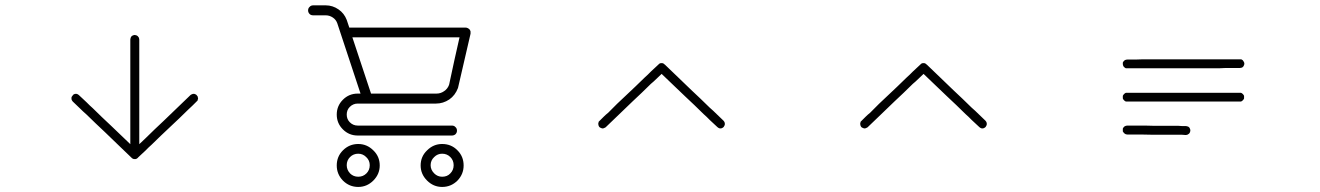

<svg xmlns="http://www.w3.org/2000/svg" viewBox="-20 -869 5040 733"><path d="M505.9 -266.6Q504.9 -265.6 503.9 -264.6Q502 -263.7 501 -262.7Q499 -262.7 498 -261.7Q496.1 -261.7 494.1 -261.7Q493.2 -261.7 491.2 -261.7Q489.3 -262.7 488.3 -262.7Q485.4 -263.7 484.4 -265.6Q482.4 -266.6 482.4 -266.6Q457 -291 431.6 -315.4Q406.2 -339.8 380.9 -364.3Q363.3 -380.9 345.7 -397.5Q328.1 -414.1 310.5 -431.6Q296.9 -443.4 284.2 -456.1Q271.5 -468.8 257.8 -481.4Q255.9 -483.4 254.9 -485.4Q253.9 -488.3 252.9 -490.2Q252.9 -492.2 252.9 -494.1Q252.9 -495.1 252.9 -496.1Q252.9 -499 254.9 -501Q255.9 -502.9 257.8 -504.9Q259.8 -507.8 261.7 -508.8Q263.7 -509.8 266.6 -510.7Q269.5 -510.7 272.5 -510.7Q274.4 -509.8 277.3 -508.8Q279.3 -507.8 281.2 -505.9Q289.1 -499 295.9 -492.2Q303.7 -485.4 310.5 -478.5Q316.4 -472.7 322.3 -466.8Q328.1 -460.9 334 -456.1Q351.6 -439.5 369.1 -421.9Q386.7 -405.3 404.3 -388.7Q426.8 -367.2 449.2 -345.7Q471.7 -324.2 494.1 -302.7Q504.9 -312.5 514.6 -321.3Q524.4 -331.1 535.2 -340.8Q552.7 -358.4 570.3 -375Q587.9 -391.6 605.5 -408.2Q630.9 -432.6 656.2 -457Q681.6 -481.4 707 -505.9Q709 -507.8 711.9 -508.8Q713.9 -509.8 716.8 -510.7Q719.7 -510.7 721.7 -510.7Q724.6 -509.8 726.6 -508.8Q729.5 -507.8 731.4 -504.9Q733.4 -502.9 734.4 -501Q735.4 -499 735.4 -496.1Q736.3 -495.1 736.3 -494.1Q736.3 -492.2 735.4 -490.2Q735.4 -488.3 734.4 -485.4Q732.4 -483.4 730.5 -481.4Q722.7 -473.6 714.8 -465.8Q707 -458 698.2 -450.2Q680.7 -433.6 664.1 -417Q646.5 -400.4 628.9 -383.8Q611.3 -367.2 593.8 -350.6Q576.2 -333 558.6 -316.4Q552.7 -310.5 546.9 -305.7Q541 -299.8 535.2 -293.9Q528.3 -287.1 520.5 -280.3Q513.7 -273.4 505.9 -266.6ZM477.5 -717.8Q477.5 -720.7 478.5 -723.6Q479.5 -726.6 480.5 -728.5Q482.4 -730.5 484.4 -732.4Q486.3 -733.4 489.3 -734.4Q491.2 -735.4 494.1 -735.4Q497.1 -735.4 500 -734.4Q502 -733.4 503.9 -732.4Q506.8 -730.5 507.8 -728.5Q509.8 -726.6 510.7 -723.6Q511.7 -720.7 511.7 -717.8Q511.7 -704.1 511.7 -689.5Q511.7 -675.8 511.7 -661.1Q511.7 -650.4 511.7 -638.7Q511.7 -627 511.7 -615.2Q511.7 -581.1 511.7 -546.9Q511.7 -512.7 511.7 -478.5Q511.7 -428.7 511.7 -378.9Q511.7 -329.1 511.7 -278.3Q511.7 -276.4 510.7 -273.4Q509.8 -270.5 507.8 -268.6Q506.8 -266.6 503.9 -264.6Q502 -263.7 500 -262.7Q497.1 -261.7 494.1 -261.7Q491.2 -261.7 489.3 -262.7Q486.3 -263.7 484.4 -264.6Q482.4 -266.6 480.5 -268.6Q479.5 -270.5 478.5 -273.4Q477.5 -276.4 477.5 -278.3Q477.5 -294.9 477.5 -310.5Q477.5 -326.2 477.5 -341.8Q477.5 -376 477.5 -410.2Q477.5 -444.3 477.5 -478.5Q477.5 -512.7 477.5 -546.9Q477.5 -581.1 477.5 -615.2Q477.5 -627 477.5 -638.7Q477.5 -650.4 477.5 -661.1Q477.5 -675.8 477.5 -689.5Q477.5 -704.1 477.5 -717.8Z M1347.7 -319.3Q1380.9 -319.3 1405.3 -294.9Q1429.7 -271.5 1429.7 -237.3Q1429.7 -204.1 1405.3 -179.7Q1380.9 -155.3 1347.7 -155.3Q1313.5 -155.3 1289.1 -179.7Q1265.6 -204.1 1265.6 -237.3Q1265.6 -271.5 1289.1 -294.9Q1313.5 -319.3 1347.7 -319.3ZM1347.7 -194.3Q1366.2 -194.3 1378.9 -207Q1391.6 -219.7 1391.6 -238.3Q1391.6 -256.8 1377.9 -269.5Q1365.2 -282.2 1347.7 -282.2Q1329.1 -282.2 1316.4 -269.5Q1303.7 -256.8 1303.7 -238.3Q1303.7 -220.7 1316.4 -207Q1329.1 -194.3 1347.7 -194.3ZM1668 -319.3Q1703.1 -319.3 1726.6 -294.9Q1750 -271.5 1750 -237.3Q1750 -204.1 1726.6 -179.7Q1702.1 -155.3 1668 -155.3Q1634.8 -155.3 1610.4 -179.7Q1585.9 -204.1 1585.9 -237.3Q1585.9 -271.5 1610.4 -294.9Q1634.8 -319.3 1668 -319.3ZM1668 -194.3Q1687.5 -194.3 1699.2 -207Q1711.9 -219.7 1711.9 -238.3Q1711.9 -256.8 1699.2 -269.5Q1686.5 -282.2 1668 -282.2Q1650.4 -282.2 1637.7 -269.5Q1624 -256.8 1624 -238.3Q1624 -220.7 1637.7 -207Q1650.4 -194.3 1668 -194.3ZM1356.4 -511.7Q1326.2 -601.6 1267.6 -780.3Q1262.7 -793.9 1251 -801.8Q1238.3 -810.5 1223.6 -810.5Q1207 -810.5 1175.8 -810.5Q1167 -810.5 1162.1 -815.4Q1156.2 -821.3 1156.2 -829.1Q1156.2 -837.9 1162.1 -842.8Q1167 -848.6 1175.8 -848.6Q1191.4 -848.6 1223.6 -848.6Q1250 -848.6 1272.5 -833Q1293.9 -818.4 1303.7 -793Q1306.6 -783.2 1313.5 -763.7Q1460.9 -763.7 1756.8 -763.7Q1761.7 -763.7 1765.6 -761.7Q1769.5 -759.8 1772.5 -756.8Q1775.4 -752.9 1776.4 -749Q1776.4 -747.1 1776.4 -745.1Q1776.4 -743.2 1776.4 -740.2Q1760.7 -671.9 1728.5 -533.2Q1717.8 -504.9 1695.3 -489.3Q1671.9 -473.6 1644.5 -473.6Q1607.4 -473.6 1532.2 -473.6Q1482.4 -473.6 1381.8 -473.6Q1370.1 -473.6 1345.7 -473.6Q1328.1 -473.6 1315.4 -460.9Q1303.7 -449.2 1303.7 -431.6Q1303.7 -414.1 1315.4 -402.3Q1328.1 -389.6 1345.7 -389.6Q1464.8 -389.6 1705.1 -389.6Q1713.9 -389.6 1718.8 -383.8Q1724.6 -378.9 1724.6 -370.1Q1724.6 -362.3 1718.8 -356.4Q1712.9 -351.6 1705.1 -351.6Q1585 -351.6 1345.7 -351.6Q1312.5 -351.6 1289.1 -375Q1265.6 -398.4 1265.6 -431.6Q1265.6 -464.8 1289.1 -488.3Q1312.5 -511.7 1345.7 -511.7Q1348.6 -511.7 1356.4 -511.7ZM1734.4 -726.6Q1597.7 -726.6 1325.2 -726.6Q1348.6 -655.3 1396.5 -511.7Q1442.4 -511.7 1533.2 -511.7Q1571.3 -511.7 1646.5 -511.7Q1662.1 -511.7 1674.8 -520.5Q1688.5 -529.3 1694.3 -544.9Q1694.3 -546.9 1695.3 -548.8Q1695.3 -550.8 1696.3 -553.7Q1706.1 -596.7 1714.8 -639.6Q1724.6 -683.6 1734.4 -726.6Z M2494.1 -623Q2495.1 -624 2496.1 -625Q2498 -626 2499 -627Q2501 -627 2502 -627.9Q2503.9 -627.9 2505.9 -627.9Q2506.8 -627.9 2508.8 -627.9Q2510.7 -627 2511.7 -627Q2514.6 -626 2515.6 -624Q2517.6 -623 2517.6 -623Q2543 -598.6 2568.4 -574.2Q2593.8 -549.8 2619.1 -525.4Q2636.7 -508.8 2654.3 -492.2Q2671.9 -475.6 2689.5 -458Q2703.1 -446.3 2715.8 -433.6Q2728.5 -420.9 2742.2 -408.2Q2744.1 -406.2 2745.1 -404.3Q2746.1 -401.4 2747.1 -399.4Q2747.1 -397.5 2747.1 -395.5Q2747.1 -394.5 2747.1 -393.6Q2747.1 -390.6 2745.1 -388.7Q2744.1 -385.7 2742.2 -383.8Q2740.2 -381.8 2738.3 -380.9Q2736.3 -379.9 2733.4 -378.9Q2730.5 -378.9 2727.5 -378.9Q2725.6 -379.9 2722.7 -380.9Q2720.7 -381.8 2718.8 -383.8Q2710.9 -390.6 2704.1 -397.5Q2696.3 -404.3 2689.5 -411.1Q2683.6 -417 2677.7 -422.9Q2671.9 -427.7 2666 -433.6Q2648.4 -450.2 2630.9 -467.8Q2613.3 -484.4 2595.7 -501Q2573.2 -522.5 2550.8 -543.9Q2528.3 -565.4 2505.9 -586.9Q2495.1 -577.1 2485.4 -567.4Q2475.6 -557.6 2464.8 -548.8Q2447.3 -531.2 2429.7 -514.6Q2412.1 -498 2394.5 -481.4Q2369.1 -457 2343.8 -432.6Q2318.4 -408.2 2293 -383.8Q2291 -381.8 2288.1 -380.9Q2286.1 -379.9 2283.2 -378.9Q2282.2 -378.9 2281.2 -378.9Q2279.3 -378.9 2278.3 -378.9Q2275.4 -379.9 2273.4 -380.9Q2270.5 -381.8 2268.6 -383.8Q2266.6 -385.7 2265.6 -388.7Q2264.6 -390.6 2264.6 -393.6Q2263.7 -394.5 2263.7 -395.5Q2263.7 -397.5 2264.6 -399.4Q2264.6 -401.4 2265.6 -404.3Q2267.6 -406.2 2269.5 -408.2Q2277.3 -416 2285.2 -423.8Q2293 -431.6 2301.8 -438.5Q2319.3 -456.1 2335.9 -472.7Q2353.5 -489.3 2371.1 -505.9Q2388.7 -522.5 2406.2 -539.1Q2423.8 -556.6 2441.4 -573.2Q2447.3 -578.1 2453.1 -584Q2459 -589.8 2464.8 -595.7Q2471.7 -602.5 2479.5 -609.4Q2486.3 -616.2 2494.1 -623Z M3494.1 -623Q3495.1 -624 3496.1 -625Q3498 -626 3499 -627Q3501 -627 3502 -627.9Q3503.9 -627.9 3505.9 -627.9Q3506.8 -627.9 3508.8 -627.9Q3510.7 -627 3511.7 -627Q3514.6 -626 3515.6 -624Q3517.6 -623 3517.6 -623Q3543 -598.6 3568.4 -574.2Q3593.8 -549.8 3619.1 -525.4Q3636.7 -508.8 3654.3 -492.2Q3671.9 -475.6 3689.5 -458Q3703.1 -446.3 3715.8 -433.6Q3728.5 -420.9 3742.2 -408.2Q3744.1 -406.2 3745.1 -404.3Q3746.1 -401.4 3747.1 -399.4Q3747.1 -397.5 3747.1 -395.5Q3747.1 -394.5 3747.1 -393.6Q3747.1 -390.6 3745.1 -388.7Q3744.1 -385.7 3742.2 -383.8Q3740.2 -381.8 3738.3 -380.9Q3736.3 -379.9 3733.4 -378.9Q3730.5 -378.9 3727.5 -378.9Q3725.6 -379.9 3722.7 -380.9Q3720.7 -381.8 3718.8 -383.8Q3710.9 -390.6 3704.1 -397.5Q3696.3 -404.3 3689.5 -411.1Q3683.6 -417 3677.7 -422.9Q3671.9 -427.7 3666 -433.6Q3648.4 -450.2 3630.9 -467.8Q3613.3 -484.4 3595.7 -501Q3573.2 -522.5 3550.8 -543.9Q3528.3 -565.4 3505.9 -586.9Q3495.1 -577.1 3485.4 -567.4Q3475.6 -557.6 3464.8 -548.8Q3447.3 -531.2 3429.7 -514.6Q3412.1 -498 3394.5 -481.4Q3369.1 -457 3343.8 -432.6Q3318.4 -408.2 3293 -383.8Q3291 -381.8 3288.1 -380.9Q3286.1 -379.9 3283.2 -378.9Q3282.2 -378.9 3281.2 -378.9Q3279.3 -378.9 3278.3 -378.9Q3275.4 -379.9 3273.4 -380.9Q3270.5 -381.8 3268.6 -383.8Q3266.6 -385.7 3265.6 -388.7Q3264.6 -390.6 3264.6 -393.6Q3263.7 -394.5 3263.7 -395.5Q3263.7 -397.5 3264.6 -399.4Q3264.6 -401.4 3265.6 -404.3Q3267.6 -406.2 3269.5 -408.2Q3277.3 -416 3285.2 -423.8Q3293 -431.6 3301.8 -438.5Q3319.3 -456.1 3335.9 -472.7Q3353.5 -489.3 3371.1 -505.9Q3388.7 -522.5 3406.2 -539.1Q3423.8 -556.6 3441.4 -573.2Q3447.3 -578.1 3453.1 -584Q3459 -589.8 3464.8 -595.7Q3471.7 -602.5 3479.5 -609.4Q3486.3 -616.2 3494.1 -623Z M4712.9 -642.6Q4715.8 -642.6 4718.8 -642.6Q4720.7 -641.6 4723.6 -639.6Q4725.6 -638.7 4726.6 -635.7Q4728.5 -633.8 4729.5 -630.9Q4730.5 -628.9 4730.5 -626Q4730.5 -623 4729.5 -621.1Q4728.5 -618.2 4727.5 -616.2Q4725.6 -614.3 4723.6 -612.3Q4721.7 -610.4 4718.8 -610.4Q4715.8 -609.4 4713.9 -609.4Q4699.2 -609.4 4685.5 -609.4Q4671.9 -609.4 4658.2 -609.4Q4646.5 -609.4 4635.7 -608.4Q4624 -608.4 4613.3 -608.4Q4579.1 -608.4 4545.9 -608.4Q4512.7 -608.4 4478.5 -608.4Q4429.7 -608.4 4380.9 -608.4Q4332 -608.4 4283.2 -608.4Q4280.3 -608.4 4278.3 -608.4Q4275.4 -609.4 4273.4 -611.3Q4271.5 -613.3 4269.5 -615.2Q4267.6 -617.2 4267.6 -620.1Q4266.6 -622.1 4266.6 -625Q4266.6 -627.9 4266.6 -629.9Q4267.6 -632.8 4269.5 -634.8Q4271.5 -636.7 4273.4 -638.7Q4275.4 -640.6 4278.3 -640.6Q4280.3 -641.6 4283.2 -641.6Q4298.8 -641.6 4313.5 -641.6Q4329.1 -641.6 4344.7 -642.6Q4377.9 -642.6 4412.1 -642.6Q4445.3 -642.6 4478.5 -642.6Q4512.7 -642.6 4545.9 -642.6Q4579.1 -642.6 4613.3 -642.6Q4624 -642.6 4635.7 -642.6Q4646.5 -642.6 4657.2 -642.6Q4671.9 -642.6 4685.5 -642.6Q4699.2 -642.6 4712.9 -642.6ZM4712.9 -514.6Q4715.8 -514.6 4717.8 -514.6Q4720.7 -513.7 4722.7 -511.7Q4724.6 -510.7 4726.6 -507.8Q4728.5 -505.9 4729.5 -502.9Q4729.5 -501 4729.5 -498Q4729.5 -495.1 4729.5 -493.2Q4728.5 -490.2 4726.6 -488.3Q4724.6 -485.4 4722.7 -484.4Q4720.7 -482.4 4717.8 -481.4Q4715.8 -481.4 4712.9 -481.4Q4699.2 -481.4 4685.5 -481.4Q4670.9 -481.4 4657.2 -481.4Q4646.5 -481.4 4634.8 -481.4Q4624 -481.4 4612.3 -481.4Q4579.1 -481.4 4545.9 -481.4Q4511.7 -481.4 4478.5 -481.4Q4429.7 -481.4 4380.9 -481.4Q4332 -481.4 4283.2 -481.4Q4280.3 -481.4 4278.3 -481.4Q4275.4 -482.4 4273.4 -484.4Q4271.5 -485.4 4269.5 -488.3Q4267.6 -490.2 4266.6 -493.2Q4266.6 -495.1 4266.6 -498Q4266.6 -501 4266.6 -502.9Q4267.6 -505.9 4269.5 -507.8Q4271.5 -510.7 4273.4 -511.7Q4275.4 -513.7 4278.3 -514.6Q4280.3 -514.6 4283.2 -514.6Q4298.8 -514.6 4313.5 -514.6Q4329.1 -514.6 4344.7 -514.6Q4377.9 -514.6 4412.1 -514.6Q4445.3 -514.6 4478.5 -514.6Q4511.7 -514.6 4545.9 -514.6Q4579.1 -514.6 4612.3 -514.6Q4624 -514.6 4634.8 -514.6Q4646.5 -514.6 4657.2 -514.6Q4670.9 -514.6 4685.5 -514.6Q4699.2 -514.6 4712.9 -514.6ZM4507.8 -387.7Q4509.8 -387.7 4512.7 -386.7Q4515.6 -385.7 4517.6 -384.8Q4519.5 -382.8 4521.5 -380.9Q4522.5 -378.9 4523.4 -376Q4524.4 -374 4524.4 -371.1Q4524.4 -368.2 4523.4 -365.2Q4522.5 -363.3 4521.5 -361.3Q4519.5 -358.4 4517.6 -357.4Q4514.6 -355.5 4512.7 -354.5Q4509.8 -353.5 4506.8 -353.5Q4500 -354.5 4493.2 -354.5Q4485.4 -354.5 4478.5 -354.5Q4472.7 -354.5 4466.8 -354.5Q4460.9 -354.5 4455.1 -354.5Q4437.5 -354.5 4419.9 -354.5Q4402.3 -354.5 4384.8 -354.5Q4359.4 -355.5 4334 -355.5Q4308.6 -355.5 4283.2 -355.5Q4280.3 -355.5 4278.3 -356.4Q4275.4 -357.4 4273.4 -359.4Q4270.5 -360.4 4269.5 -363.3Q4267.6 -365.2 4266.6 -367.2Q4266.6 -370.1 4266.6 -373Q4266.6 -376 4266.6 -377.9Q4267.6 -380.9 4269.5 -382.8Q4271.5 -384.8 4273.4 -386.7Q4275.4 -387.7 4278.3 -388.7Q4280.3 -389.6 4283.2 -389.6Q4291 -389.6 4299.8 -389.6Q4307.6 -389.6 4315.4 -389.6Q4333 -389.6 4350.6 -389.6Q4368.2 -388.7 4385.7 -388.7Q4402.3 -388.7 4419.9 -388.7Q4437.5 -388.7 4455.1 -388.7Q4460.9 -388.7 4466.8 -388.7Q4472.7 -388.7 4478.5 -388.7Q4485.4 -387.7 4493.2 -387.7Q4500 -387.7 4507.8 -387.7Z"/></svg>

Font: LetsEatIcons
Style: Regular
Weight: 400
Designer: Swedish Technologies
Foundry: Swedish Technologies
Version: Version 1.26.0